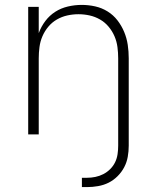

<svg xmlns="http://www.w3.org/2000/svg" viewBox="-20 -548 640 783"><path d="M335 215H314V177H335Q352 177 369 173.5Q386 170 401.5 162Q417 154 429.5 141.5Q442 129 449.5 113.5Q457 98 459.5 80.5Q462 63 462 46V-310Q462 -333 459 -356Q456 -379 447 -400Q438 -421 423 -439Q408 -457 388 -468.5Q368 -480 345.5 -485Q323 -490 300 -490Q277 -490 254.5 -485Q232 -480 212 -468.5Q192 -457 177 -439Q162 -421 153 -400Q144 -379 141 -356Q138 -333 138 -310V0H95V-520H138V-413Q148 -440 165 -462.5Q182 -485 205.5 -500Q229 -515 257 -521.5Q285 -528 313 -528Q341 -528 368 -522Q395 -516 418.5 -501.5Q442 -487 459 -465Q476 -443 486.5 -417.5Q497 -392 501 -365Q505 -338 505 -310V46Q505 69 501 91.5Q497 114 486.5 134Q476 154 459.5 170.5Q443 187 423 197Q403 207 380 211Q357 215 335 215Z"/></svg>

Font: Iosevka Aile Extralight
Style: Regular
Weight: 200
Designer: Belleve Invis
Foundry: Belleve Invis
Version: Version 31.1.0; ttfautohint (v1.8.4)